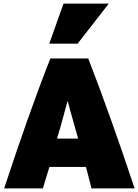

<svg xmlns="http://www.w3.org/2000/svg" viewBox="-20 -1029 766 1064"><path d="M218 15C228 -23 243 -66 254 -104H456C461 -87 464 -77 487 15H726C633 -264 553 -488 469 -705H259C174 -489 95 -263 3 15ZM410 -787 583 -1009H332L253 -787ZM296 -261C311 -312 326 -361 338 -409C345 -437 353 -464 355 -470C357 -464 364 -438 371 -410C385 -362 398 -312 413 -261Z"/></svg>

Font: Repo ExtraBlack
Style: Regular
Weight: 400
Designer: Stefan Peev
Foundry: Context Ltd
Version: Version 001.502